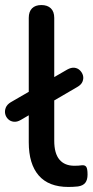

<svg xmlns="http://www.w3.org/2000/svg" viewBox="-43 -732 369 761"><path d="M228 9Q150 9 110.5 -36.5Q71 -82 71 -168V-661Q71 -686 84 -699Q97 -712 121 -712Q145 -712 158.5 -699Q172 -686 172 -661V-174Q172 -124 192.5 -99.5Q213 -75 252 -75Q261 -75 268 -75.5Q275 -76 282 -77Q294 -78 299 -70.5Q304 -63 304 -40Q304 -19 295 -7.5Q286 4 266 7Q257 8 247 8.5Q237 9 228 9ZM40 -257Q25 -248 11.5 -249.5Q-2 -251 -11 -260Q-20 -269 -22.5 -281Q-25 -293 -20 -305.5Q-15 -318 0 -327L223 -456Q239 -465 252 -463.5Q265 -462 274 -453Q283 -444 286 -432.5Q289 -421 284 -408.5Q279 -396 263 -387Z"/></svg>

Font: Nunito ExtraLight SemiBold
Style: Regular
Weight: 600
Version: Version 3.602